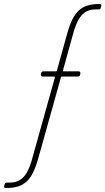

<svg xmlns="http://www.w3.org/2000/svg" viewBox="-50 -729 525 958"><path d="M282 -550 234 -377C234 -374 231 -373 229 -373H166C160 -373 156 -369 155 -363L154 -357C154 -351 157 -347 163 -347H221C223 -347 224 -345 224 -343L115 47C94 131 66 182 0 182H-17C-22 182 -26 184 -27 191L-29 199C-31 205 -28 209 -21 209C71 209 111 174 144 50L254 -343C254 -346 257 -347 259 -347H339C345 -347 350 -351 350 -357L351 -363C352 -369 348 -373 343 -373H266C264 -373 263 -374 264 -377L311 -547C333 -631 360 -682 426 -682H443C448 -682 452 -684 453 -691L455 -699C457 -705 454 -709 447 -709C355 -709 315 -674 282 -550Z"/></svg>

Font: Barlow Condensed Thin
Style: Italic
Weight: 250
Width: 3
Italic angle: -7°
Designer: Jeremy Tribby
Foundry: Tribby Type
Version: Version 1.422;hotconv 1.0.109;makeotfexe 2.5.65596